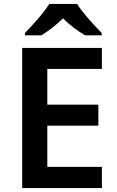

<svg xmlns="http://www.w3.org/2000/svg" viewBox="-20 -1024 598 978"><path d="M373 -1004H231C204 -959 144 -894 107 -856V-844H191C226 -866 266 -895 301 -931C336 -895 378 -865 413 -844H498V-856C462 -893 400 -959 373 -1004ZM499 -66V-174H221V-384H481V-491H221V-673H499V-780H93V-66Z"/></svg>

Font: Noto Sans Malayalam UI SemiBold
Style: Regular
Weight: 600
Designer: Jelle Bosma - Monotype Design Team
Foundry: Monotype Imaging Inc.
Version: Version 2.104